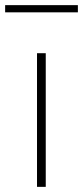

<svg xmlns="http://www.w3.org/2000/svg" viewBox="-63 -727 323 747"><path d="M-43 -679V-707H240V-679ZM81 0V-520H115V0Z"/></svg>

Font: Raleway-v4020 ExtraLight
Style: Regular
Weight: 275
Designer: Matt McInerney, Pablo Impallari, Rodrigo Fuenzalida
Foundry: Matt McInerney, Pablo Impallari, Rodrigo Fuenzalida
Version: Version 4.020;PS 004.020;hotconv 1.0.88;makeotf.lib2.5.64775